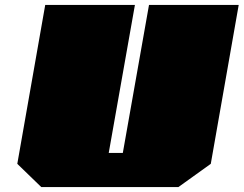

<svg xmlns="http://www.w3.org/2000/svg" viewBox="-20 -757 986 777"><path d="M147 0 50 -94 163 -737H526L420 -138H477L583 -737H946L833 -94L702 0Z"/></svg>

Font: Tomorrow Black
Style: Italic
Weight: 900
Italic angle: -10°
Designer: Tony de Marco, Monica Rizzolli
Foundry: Just in Type
Version: Version 2.002